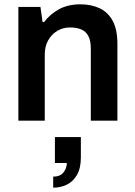

<svg xmlns="http://www.w3.org/2000/svg" viewBox="-20 -558 624 888"><path d="M65 0V-526H167L177 -456H184Q211 -492 252.5 -515Q294 -538 352 -538Q402 -538 440.5 -520Q479 -502 501 -462Q523 -422 523 -355V0H400V-333Q400 -370 388.5 -391.5Q377 -413 355.5 -422Q334 -431 304 -431Q271 -431 244.5 -415Q218 -399 202.5 -371Q187 -343 187 -306V0ZM226 310V259Q258 259 273.5 239.5Q289 220 289 196H234V76H354V170Q354 220 336 251Q318 282 289 296Q260 310 226 310Z"/></svg>

Font: Archivo Variable SemiBold
Style: Regular
Weight: 600
Designer: Hector Gatti
Foundry: Omnibus-Type
Version: Version 2.001